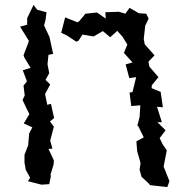

<svg xmlns="http://www.w3.org/2000/svg" viewBox="-20 -744 759 784"><path d="M459 -618 481 -593 500 -562 486 -528 521 -489 493 -481 508 -425 536 -429 521 -368 509 -366 516 -311 553 -314 550 -266 541 -232 545 -228 567 -183 537 -167 540 -127 554 -78 550 -51 558 -22 584 2 593 12 663 20 672 -4 650 -59 648 -63 661 -130 644 -155 632 -180 656 -212 623 -245H641L621 -308L645 -306L636 -369L599 -384L600 -396L627 -429L590 -472L586 -492L611 -518L571 -563L567 -585L573 -639L587 -668L577 -688L547 -690L509 -712L492 -688L465 -696L410 -694L412 -668L376 -693L329 -688L303 -657L296 -653L246 -673L230 -610L252 -600L291 -574L300 -577L317 -603L362 -595L400 -617L430 -592ZM62 -635 98 -577 94 -565 76 -518 80 -508 105 -467 73 -457 90 -412 76 -394 81 -354 72 -336 88 -302 100 -278 77 -240 112 -224 99 -199 95 -151 80 -112V-80L85 -51L103 -18L94 -4L149 10L181 8L188 -26L186 -30L199 -73L200 -89L178 -136L194 -137L185 -170L200 -227L184 -248L201 -262L188 -320L173 -316L164 -360L185 -399L166 -418L181 -445L174 -482L178 -520L197 -524L191 -552L182 -593L160 -640L166 -663L170 -694L132 -704L117 -724L91 -670V-643Z"/></svg>

Font: チョークS
Style: Regular
Weight: 400
Designer: [Stick] Fontworks Inc.
Foundry: [Stick] Fontworks Inc.
Version: Version 1.200;FEAKit 1.0